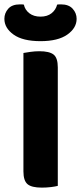

<svg xmlns="http://www.w3.org/2000/svg" viewBox="-37 -850 370 877"><path d="M154 7Q107 7 88.5 -9Q70 -25 70 -67V-608Q81 -610 101.5 -613Q122 -616 143 -616Q188 -616 207.5 -601Q227 -586 227 -542V-1Q216 2 196 4.5Q176 7 154 7ZM148 -774Q179 -774 198.5 -789.5Q218 -805 224 -829Q229 -830 233 -830Q237 -830 242 -830Q277 -830 295 -810Q313 -790 313 -764Q313 -722 270.5 -692Q228 -662 148 -662Q67 -662 25 -692Q-17 -722 -17 -764Q-17 -790 0.5 -810Q18 -830 54 -830Q59 -830 63 -830Q67 -830 72 -829Q77 -805 97 -789.5Q117 -774 148 -774Z"/></svg>

Font: Baloo Paaji 2
Style: Bold
Weight: 700
Designer: Shuchita Grover, Noopur Datye and Ek Type
Foundry: Ek Type
Version: Version 1.640;hotconv 1.0.111;makeotfexe 2.5.65597; ttfautoh